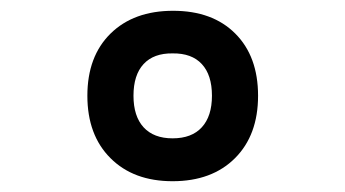

<svg xmlns="http://www.w3.org/2000/svg" viewBox="-20 -807 640 356"><path d="M300 -471Q227.5 -471 184.8 -513.8Q142 -556.5 142 -629.5Q142 -702.5 185 -744.8Q228 -787 301 -787Q374 -787 416.2 -744.8Q458.5 -702.5 458.5 -629.5Q458.5 -556.5 415.8 -513.8Q373 -471 300 -471ZM300 -550.5Q335.5 -550.5 354.2 -571Q373 -591.5 373 -629.5Q373 -668 354.2 -688.2Q335.5 -708.5 300 -708Q265 -708.5 246.2 -688.2Q227.5 -668 227.5 -629.5Q227.5 -591.5 246.2 -571Q265 -550.5 300 -550.5Z"/></svg>

Font: Spline Sans Mono
Style: Bold
Weight: 700
Designer: Eben Sorkin, Mirko Velimirovic
Foundry: Sorkin Type
Version: Version 1.004